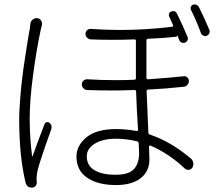

<svg xmlns="http://www.w3.org/2000/svg" viewBox="-20 -818 1009 874"><path d="M118.2 -709Q119.1 -720.7 128.4 -728.5Q137.7 -736.3 149.4 -735.4Q160.2 -734.4 166.5 -725.1Q172.9 -715.8 170.9 -705.1Q168 -693.4 165 -680.7Q145.5 -588.9 130.4 -475.1Q115.2 -361.3 115.2 -280.3Q115.2 -190.4 126 -108.4Q126 -106.4 127.4 -106.4Q128.9 -106.4 128.9 -108.4Q145.5 -156.2 182.6 -252.9Q185.5 -259.8 192.4 -261.7Q199.2 -263.7 205.1 -258.8Q214.8 -251 214.8 -239.3Q214.8 -234.4 212.9 -228.5Q160.2 -82 150.4 -39.1Q146.5 -18.6 146.5 -3.9Q146.5 0 146.5 3.9Q147.5 6.8 147.5 9.8Q148.4 19.5 142.6 27.3Q136.7 35.2 127 36.1Q126 36.1 124 36.1Q115.2 36.1 107.4 31.2Q99.6 24.4 96.7 14.6Q67.4 -106.4 67.4 -274.4Q67.4 -299.8 69.3 -330.1Q71.3 -360.4 73.2 -385.7Q75.2 -411.1 79.1 -444.8Q83 -478.5 85.9 -500.5Q88.9 -522.5 94.2 -556.2Q99.6 -589.8 101.6 -604Q103.5 -618.2 108.9 -649.4Q114.3 -680.7 115.2 -684.6Q117.2 -698.2 118.2 -709ZM613.3 -122.1Q613.3 -131.8 611.3 -166Q610.4 -172.9 603.5 -174.8Q554.7 -186.5 507.8 -186.5Q448.2 -186.5 411.6 -164.1Q375 -141.6 375 -106.4Q375 -64.5 409.7 -43.5Q444.3 -22.5 505.9 -22.5Q566.4 -22.5 589.8 -48.3Q613.3 -74.2 613.3 -122.1ZM815.4 -470.7Q825.2 -472.7 832.5 -465.8Q839.8 -459 839.8 -449.2Q839.8 -439.5 833 -431.6Q826.2 -423.8 815.4 -422.9Q732.4 -414.1 654.3 -410.2Q646.5 -410.2 647.5 -402.3Q648.4 -368.2 655.3 -213.9Q656.2 -207 663.1 -205.1Q758.8 -172.9 849.6 -95.7Q858.4 -87.9 859.9 -76.2Q861.3 -64.5 855.5 -54.7Q849.6 -45.9 839.4 -44.9Q829.1 -43.9 821.3 -50.8Q749 -119.1 665 -155.3Q662.1 -156.2 660.2 -154.8Q658.2 -153.3 658.2 -150.4Q660.2 -107.4 660.2 -93.8Q660.2 -37.1 619.6 -6.3Q579.1 24.4 507.8 24.4Q425.8 24.4 377 -8.8Q328.1 -42 328.1 -105.5Q328.1 -155.3 373.5 -192.9Q418.9 -230.5 508.8 -230.5Q553.7 -230.5 601.6 -221.7Q604.5 -220.7 606.4 -222.7Q608.4 -224.6 608.4 -227.5Q601.6 -329.1 599.6 -400.4Q599.6 -408.2 592.8 -408.2Q538.1 -406.2 485.4 -406.2Q430.7 -406.2 377.9 -408.2Q367.2 -408.2 359.9 -416Q352.5 -423.8 352.5 -433.6Q352.5 -444.3 360.4 -451.2Q368.2 -458 377.9 -457Q443.4 -453.1 510.7 -453.1Q550.8 -453.1 591.8 -455.1Q598.6 -455.1 598.6 -461.9V-631.8Q598.6 -638.7 591.8 -638.7Q541 -636.7 492.2 -636.7Q441.4 -636.7 392.6 -638.7Q382.8 -639.6 376 -647Q369.1 -654.3 369.1 -664.1Q369.1 -673.8 376 -680.2Q382.8 -686.5 392.6 -686.5Q460.9 -681.6 527.3 -681.6Q646.5 -681.6 763.7 -696.3Q770.5 -697.3 767.6 -704.1Q756.8 -729.5 750 -743.2Q747.1 -750 750 -756.8Q752.9 -763.7 759.8 -765.6Q764.6 -767.6 768.6 -767.6Q780.3 -767.6 786.1 -754.9Q813.5 -699.2 834 -649.4Q836.9 -642.6 833.5 -634.8Q830.1 -627 822.3 -624Q814.5 -621.1 806.6 -624.5Q798.8 -627.9 795.9 -635.7Q793.9 -640.6 791 -648.4Q788.1 -656.2 787.1 -658.2Q787.1 -651.4 779.3 -650.4Q712.9 -643.6 654.3 -641.6Q646.5 -640.6 646.5 -633.8V-463.9Q646.5 -457 654.3 -457Q738.3 -462.9 815.4 -470.7ZM849.6 -772.5Q847.7 -776.4 847.7 -780.3Q847.7 -783.2 848.6 -787.1Q851.6 -793.9 858.4 -796.9Q862.3 -797.9 866.2 -797.9Q870.1 -797.9 874 -795.9Q881.8 -793 885.7 -785.2Q909.2 -739.3 933.6 -680.7Q934.6 -677.7 934.6 -673.8Q934.6 -669.9 932.6 -666Q929.7 -658.2 920.9 -655.3Q918 -653.3 914.1 -653.3Q910.2 -653.3 905.3 -656.2Q897.5 -659.2 894.5 -668Q871.1 -730.5 849.6 -772.5Z"/></svg>

Font: Gen Jyuu Gothic P Light
Style: Regular
Weight: 200
Designer: [Source Han Sans]
Ryoko NISHIZUKA  (kana & ideographs); Paul D. Hunt (Latin, Greek & Cyrillic); Wenlong ZHANG  (bopomofo
Version: Version 1.002.20150607